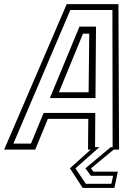

<svg xmlns="http://www.w3.org/2000/svg" viewBox="-65 -720 667 924"><path d="M333 184.5 271.5 90 371.5 0H358.5L360 -148H165.5L104.5 0H-45L256 -700H505L508 0H482L373 90L384.5 106H502L485.5 184.5ZM348 164.5H471L479.5 126H372.5L346 90L467.5 -11.5H477L476 -672H273.5L-0.5 -29H84L145 -176.5H393.5L392.5 -12H413.5L298 90ZM175 -248 317.5 -592H397L394.5 -248ZM218.5 -276H361.5L364.5 -558H334.5Z"/></svg>

Font: Tourney Thin Light
Style: Italic
Weight: 300
Italic angle: -12°
Version: Version 1.015